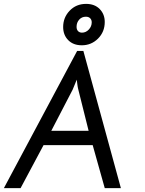

<svg xmlns="http://www.w3.org/2000/svg" viewBox="-44 -967 745 988"><path d="M353 -705H385L578 1H495L433 -220H180L62 1H-24ZM358 -510Q356 -517 354 -533Q352 -549 351 -557L330 -506L220 -294H412ZM281 -828Q281 -877 314.5 -912Q348 -947 399 -947Q443 -947 469 -920.5Q495 -894 495 -854Q495 -803 460.5 -768.5Q426 -734 377 -734Q333 -734 307 -760.5Q281 -787 281 -828ZM428 -852Q428 -865 420 -873Q412 -881 398 -881Q377 -881 363.5 -866Q350 -851 350 -829Q350 -815 357.5 -807Q365 -799 378 -799Q398 -799 413 -815Q428 -831 428 -852Z"/></svg>

Font: Bellota Text
Style: Bold Italic
Weight: 700
Italic angle: -7.5°
Designer: Kemie Guaida
Foundry: Kemie Guaida
Version: Version 4.001